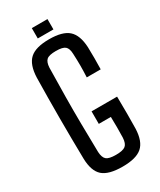

<svg xmlns="http://www.w3.org/2000/svg" viewBox="-227 -981 884 1062"><g transform="rotate(-30 214.5 -450.5)"><path d="M225 7Q136 7 98.5 -26.5Q61 -60 59 -139Q54 -400 59 -658Q62 -738 99.5 -772.5Q137 -807 224 -807Q309 -807 346.5 -773.5Q384 -740 388 -662Q390 -591 388 -520H299Q301 -561 301 -595Q301 -629 299 -670Q298 -705 282.5 -718.5Q267 -732 224 -732Q180 -732 164.5 -718.5Q149 -705 147 -670Q145 -572 144 -486Q143 -400 144 -314Q145 -228 147 -131Q149 -95 165 -81.5Q181 -68 225 -68Q270 -68 286.5 -81.5Q303 -95 305 -131Q307 -198 305 -264H228V-344H391Q392 -283 392 -233.5Q392 -184 391 -139Q388 -60 350 -26.5Q312 7 225 7ZM172 -842V-908H272V-842Z"/></g></svg>

Font: Big Shoulders Text Medium
Style: Regular
Weight: 500
Designer: Patric King
Foundry: XO Type Co
Version: Version 1.000; ttfautohint (v1.8.2)